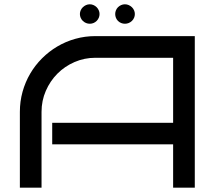

<svg xmlns="http://www.w3.org/2000/svg" viewBox="-20 -867 1004 887"><path d="M879.9 0H779.8V-200.2H221.2V-299.8H779.8V-600.1H420.9Q369.6 -600.1 324.2 -580.3Q278.8 -560.5 245.1 -526.6Q211.4 -492.7 191.7 -447.3Q171.9 -401.9 171.9 -350.1V0H71.8V-350.1Q71.8 -398.4 84.2 -443.1Q96.7 -487.8 119.4 -526.6Q142.1 -565.4 174.1 -597.4Q206.1 -629.4 244.9 -652.3Q283.7 -675.3 328.1 -687.7Q372.6 -700.2 420.9 -700.2H879.9ZM439.9 -802.2Q439.9 -793 436.3 -784.7Q432.6 -776.4 426.5 -770.3Q420.4 -764.2 412.1 -760.7Q403.8 -757.3 395 -757.3Q385.7 -757.3 377.4 -760.7Q369.1 -764.2 362.8 -770.3Q356.4 -776.4 352.8 -784.7Q349.1 -793 349.1 -802.2Q349.1 -811 352.8 -819.3Q356.4 -827.6 362.8 -833.7Q369.1 -839.8 377.4 -843.5Q385.7 -847.2 395 -847.2Q403.8 -847.2 412.1 -843.5Q420.4 -839.8 426.5 -833.7Q432.6 -827.6 436.3 -819.3Q439.9 -811 439.9 -802.2ZM603 -802.2Q603 -793 599.4 -784.7Q595.7 -776.4 589.4 -770.3Q583 -764.2 574.7 -760.7Q566.4 -757.3 557.1 -757.3Q547.9 -757.3 539.6 -760.7Q531.2 -764.2 525.1 -770.3Q519 -776.4 515.6 -784.7Q512.2 -793 512.2 -802.2Q512.2 -811 515.6 -819.3Q519 -827.6 525.1 -833.7Q531.2 -839.8 539.6 -843.5Q547.9 -847.2 557.1 -847.2Q566.4 -847.2 574.7 -843.5Q583 -839.8 589.4 -833.7Q595.7 -827.6 599.4 -819.3Q603 -811 603 -802.2Z"/></svg>

Font: Bruno Ace SC
Style: Regular
Weight: 400
Designer: Astigmatic (AOETI)
Foundry: Astigmatic (AOETI)
Version: Version 1.000